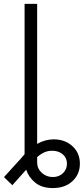

<svg xmlns="http://www.w3.org/2000/svg" viewBox="-40 -747 424 970"><path d="M147.7 -727.3V-20.2Q188.2 -43 231.2 -43Q288 -43 325.8 -8.7Q363.6 25.6 363.6 79.9Q363.6 133.5 326 168.3Q288.4 203.1 226.9 203.1Q171.9 203.1 138.3 176Q104.8 148.8 92.3 110.4L22.4 188.6L-19.9 147.7L64.6 55Q74.2 42.6 84.2 32V-727.3ZM147.7 46.9V74.2Q147.7 104.8 171.2 126.1Q194.6 147.4 226.9 147.4Q258.2 147.4 278.2 127.8Q298.3 108.3 298.3 79.9Q298.3 50.8 277.3 32.7Q256.4 14.6 223.4 14.6Q201.7 14.6 183.4 22.9Q165.1 31.2 147.7 46.9Z"/></svg>

Font: Inter Zeller Light
Style: Regular
Weight: 300
Designer: Rasmus Andersson; Joe Bland
Foundry: zeller
Version: Version 3.015;git-dec3a8cb1